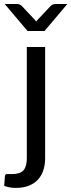

<svg xmlns="http://www.w3.org/2000/svg" viewBox="-56 -736 348 938"><path d="M164.5 -506.5V37.5Q164.5 68 156.2 94.2Q148 120.5 130.8 140Q113.5 159.5 86.2 170.8Q59 182 21 182Q4.5 182 -8.8 179.5Q-22 177 -35.5 172L-32 124Q-31 119.5 -29 117.2Q-27 115 -23 114.5Q-19 114 -12.8 114.2Q-6.5 114.5 3 114.5Q42 114.5 58.5 96.2Q75 78 75 37.5V-506.5ZM273 -716.5 161.5 -584.5H78.5L-33 -716.5H28.5Q34.5 -716.5 40 -714Q45.5 -711.5 48.5 -709L112.5 -641Q115 -638.5 116.8 -636Q118.5 -633.5 121 -631Q123.5 -633.5 125.2 -636Q127 -638.5 129.5 -641L193.5 -709Q197 -711.5 202.5 -714Q208 -716.5 213.5 -716.5Z"/></svg>

Font: Lato-Regular
Style: Regular
Weight: 400
Designer: Lukasz Dziedzic with Adam Twardoch and Botio Nikoltchev
Foundry: tyPoland Lukasz Dziedzic
Version: Version 2.015; 2015-08-06; http://www.latofonts.com/